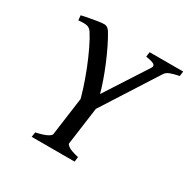

<svg xmlns="http://www.w3.org/2000/svg" viewBox="-143 -758 883 893"><g transform="rotate(30 298.5 -311.5)"><path d="M597.2 -615.2 593.8 -589.4Q562.5 -583 545.7 -576.4Q528.8 -569.8 521 -557.1L316.9 -237.8H254.4Q246.6 -274.4 232.2 -318.8Q217.8 -363.3 200 -408.2Q182.1 -453.1 163.1 -492.7Q144 -532.2 127 -558.6Q117.7 -572.3 104.2 -576.7Q90.8 -581.1 55.7 -577.6L53.2 -603.5Q70.8 -607.4 93.5 -611.8Q116.2 -616.2 137 -619.4Q157.7 -622.6 170.4 -622.6Q188 -622.6 200.7 -602.1Q215.8 -577.6 232.9 -542.7Q250 -507.8 266.1 -469.2Q282.2 -430.7 294.9 -394.3Q307.6 -357.9 314.5 -331.1L460.4 -557.1Q468.3 -570.3 457.5 -577.4Q446.8 -584.5 413.6 -589.4L417 -615.2ZM372.6 -25.9 369.1 0H138.7L142.6 -25.9Q184.6 -35.2 201.7 -44.7Q218.8 -54.2 219.7 -61L253.9 -311H338.9L304.7 -61Q303.7 -54.7 317.9 -44.9Q332 -35.2 372.6 -25.9Z"/></g></svg>

Font: Gentium Book Plus
Style: Italic
Weight: 400
Italic angle: -8°
Designer: Victor Gaultney, Annie Olsen, Iska Routamaa, Becca Hirsbrunner
Foundry: SIL International
Version: Version 6.101